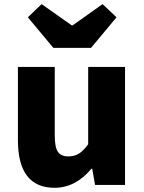

<svg xmlns="http://www.w3.org/2000/svg" viewBox="-20 -892 693 926"><path d="M243.2 13.7Q66.4 13.7 66.4 -216.8V-569.3H244.1V-239.3Q244.1 -181.6 259.3 -159.7Q274.4 -137.7 309.6 -137.7Q338.9 -137.7 360.4 -150.9Q381.8 -164.1 405.3 -196.3V-569.3H583V0H438.5L424.8 -78.1H420.9Q343.8 13.7 243.2 13.7ZM237.3 -661.1 114.3 -808.6 180.7 -872.1 326.2 -769.5H330.1L474.6 -872.1L542 -808.6L418.9 -661.1Z"/></svg>

Font: Gen Shin Gothic Heavy
Style: Bold
Weight: 900
Designer: [Source Han Sans]
Ryoko NISHIZUKA  (kana & ideographs); Paul D. Hunt (Latin, Greek & Cyrillic); Wenlong ZHANG  (bopomofo
Version: Version 1.002.20150607